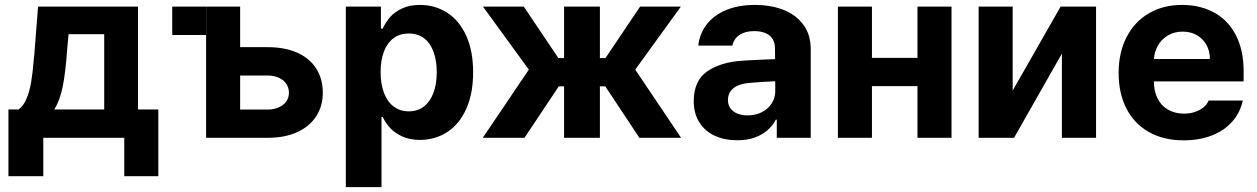

<svg xmlns="http://www.w3.org/2000/svg" viewBox="-20 -557 5081 776"><path d="M14.1 -114.7H55.2Q74.8 -128.6 87.1 -158Q99.5 -187.4 106.1 -226.5Q112.6 -265.6 116.8 -319.6Q118.2 -329.1 118.9 -337.8Q119.6 -346.5 120.1 -355.4L133.8 -530.3H537.7V-114.7H619.9V155.1H482.2V0H155V155.1H14.1ZM401.2 -114.7V-418.9H257.2L251.3 -355.4Q244.8 -262.6 233.3 -206.3Q221.8 -150 199.2 -114.7Z M812.6 -415.5H676.1V-530.3H812.6ZM1284.7 -182.4Q1284.7 -128.4 1258.1 -87.2Q1231.5 -45.9 1181.2 -22.9Q1130.9 0 1062.1 0H813V-530.3H950.6V-114.2H1062.1Q1086.7 -114.2 1106.3 -122.9Q1126 -131.5 1136.9 -146.8Q1147.8 -162.1 1147.8 -181.8Q1147.8 -202.5 1136.9 -218.5Q1126 -234.4 1106.3 -243.1Q1086.7 -251.8 1062.1 -251.8H903.2V-366.4H1062.1Q1131.3 -366.4 1181.4 -344Q1231.5 -321.6 1258.1 -279.9Q1284.7 -238.3 1284.7 -182.4Z M1377.7 -530.3H1519.5V-441.3H1526.5Q1539.4 -468.4 1557.4 -488.7Q1575.3 -509 1605.5 -523.1Q1635.8 -537.1 1677.1 -537.1Q1737.4 -537.1 1786.2 -506.4Q1835 -475.7 1863.6 -414.2Q1892.2 -352.8 1892.2 -264.8Q1892.2 -178.9 1864.4 -116.9Q1836.6 -55 1787.6 -23.2Q1738.5 8.5 1677 8.5Q1636.6 8.5 1606.5 -5.2Q1576.3 -18.8 1557.9 -38.6Q1539.5 -58.3 1526.5 -84.4H1521.9V199.2H1377.7ZM1632.1 -107Q1668.2 -107 1693.7 -127Q1719.3 -147 1732.2 -182.8Q1745.2 -218.5 1745.2 -265.6Q1745.2 -312.3 1732.2 -347.6Q1719.3 -382.9 1694 -402.3Q1668.6 -421.6 1632.1 -421.6Q1596 -421.6 1570.6 -402.7Q1545.2 -383.8 1531.7 -348.7Q1518.3 -313.6 1518.3 -265.6Q1518.3 -218.2 1531.7 -182.2Q1545.2 -146.2 1570.8 -126.6Q1596.4 -107 1632.1 -107Z M2117.4 -275.6 1932 -530.3H2096.9L2236.7 -322.4H2259.8V-530.3H2404.6V-322.4H2427.2L2567.1 -530.3H2731.9L2547.4 -275.6L2732.8 0H2564.2L2426.3 -208.2H2404.6V0H2259.8V-208.2H2238.6L2099.8 0H1931.2Z M3051.3 -225.3 3004.5 -221.4Q2966 -218 2944 -200.2Q2922.1 -182.4 2922.1 -152.6Q2922.1 -133 2932.1 -119.1Q2942.1 -105.2 2960.3 -98Q2978.5 -90.7 3001.4 -90.7Q3034 -90.7 3059.5 -103.8Q3084.9 -116.9 3099.2 -139.5Q3113.4 -162.1 3113.4 -189.6L3112.3 -360.7Q3112.3 -383.3 3102.7 -399.2Q3093.2 -415.1 3074 -423.2Q3054.9 -431.3 3028.1 -431.3Q2991.9 -431.3 2968.9 -415.9Q2945.9 -400.5 2940 -372.7H2802.3Q2807.1 -419.5 2835.2 -456.9Q2863.3 -494.3 2913.3 -515.7Q2963.4 -537.1 3031.5 -537.1Q3093.4 -537.1 3144 -518.2Q3194.6 -499.3 3225.6 -458.9Q3256.7 -418.5 3256.7 -357.3V0H3119.5V-73.4H3115.6Q3102.5 -48.4 3081.1 -30Q3059.7 -11.5 3029.5 -0.8Q2999.3 9.9 2960.2 9.9Q2908.8 9.9 2869.2 -8.2Q2829.6 -26.4 2806.8 -62.1Q2783.9 -97.8 2783.9 -148.2Q2783.9 -231.2 2838.6 -268.7Q2893.3 -306.3 2980.9 -311.6Q2995.7 -313.1 3071.4 -316.4L3119.3 -318.3L3120.3 -229Q3100.4 -228.4 3051.3 -225.3Z M3734.6 -209H3457V-323.2H3734.6ZM3504.1 0H3366.5V-530.3H3504.1ZM3825.7 0H3688.1V-530.3H3825.7Z M4266.7 -530.3H4409.9V0H4271.8V-340.3L4078.4 0H3935.3V-530.3H4072.9V-191Z M4501.1 -262.4Q4501.1 -344 4533 -406.4Q4565 -468.9 4623 -503Q4681.1 -537.1 4757.9 -537.1Q4829.5 -537.1 4885.7 -507.1Q4941.9 -477.2 4974.1 -416.5Q5006.3 -355.8 5006.3 -268.6V-227.9H4560.3V-318.5H4870Q4870 -350.8 4856 -375.7Q4842 -400.7 4817 -415Q4792.1 -429.2 4760.1 -429.2Q4726.5 -429.2 4700.2 -413.7Q4673.9 -398.2 4659.1 -371.5Q4644.2 -344.8 4643.7 -313V-228.1Q4643.7 -188.3 4658.7 -158.7Q4673.7 -129.1 4701.4 -113.4Q4729.1 -97.7 4765.7 -97.7Q4789.9 -97.7 4809.9 -104.7Q4829.9 -111.6 4844 -123.1Q4858 -134.6 4865 -150.6H5003Q4992.5 -102.2 4960.7 -65.9Q4928.9 -29.5 4878.3 -9.7Q4827.7 10.2 4763.5 10.2Q4683.4 10.2 4624.2 -22.9Q4565 -56.1 4533 -117.6Q4501.1 -179.1 4501.1 -262.4Z"/></svg>

Font: WEMIX Pretendard Variable
Style: Regular
Weight: 400
Designer: Base glyphs from Inter by Rasmus Andersson; Hangeul glyphs from Noto Sans CJK(Source Han Sans) by Jang Soo-young and Kan
Foundry: Kil Hyung-jin
Version: Version 1.000;Glyphs 3.2 (3208)